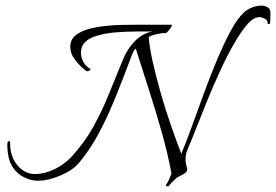

<svg xmlns="http://www.w3.org/2000/svg" viewBox="-20 -633 982 683"><path d="M577 30Q574 30 571.5 28Q569 26 570 25Q577 16 581.5 5.5Q586 -5 590 -16Q577 -86 555.5 -162Q534 -238 509.5 -314.5Q485 -391 463 -460Q456 -455 448.5 -436Q441 -417 438 -408Q425 -374 407.5 -328.5Q390 -283 368.5 -234.5Q347 -186 320.5 -139.5Q294 -93 262 -55Q247 -36 221 -21.5Q195 -7 167 1.5Q139 10 116 10Q85 10 56.5 -7.5Q28 -25 14 -61Q10 -74 8 -88.5Q6 -103 6 -117Q6 -131 11 -131Q16 -131 16 -123Q16 -76 42 -45Q68 -14 104 -14Q139 -14 174 -31Q209 -48 237 -78Q282 -128 313 -184Q344 -240 368 -300Q392 -360 417 -420Q432 -458 459 -486Q486 -514 522 -521H467Q432 -521 393 -518Q354 -515 322 -505Q290 -495 276 -475Q268 -463 268 -446Q268 -428 277 -412Q286 -396 300 -389Q302 -387 302 -387Q302 -384 297.5 -381.5Q293 -379 288 -380Q280 -385 268 -396.5Q256 -408 246.5 -421Q237 -434 234 -443Q230 -455 230 -467Q230 -491 247.5 -506Q265 -521 293 -529Q321 -537 353.5 -540.5Q386 -544 416 -544.5Q446 -545 468 -545H589Q594 -546 589.5 -538Q585 -530 578.5 -522.5Q572 -515 568 -515Q558 -516 537.5 -511.5Q517 -507 509 -501Q512 -463 523.5 -412Q535 -361 551 -304.5Q567 -248 586.5 -191.5Q606 -135 625 -86Q641 -124 661 -179Q681 -234 703.5 -296Q726 -358 750.5 -416.5Q775 -475 799.5 -521Q824 -567 848 -589Q860 -600 877 -606.5Q894 -613 909 -613Q923 -613 933 -606.5Q943 -600 942 -586L941 -550Q941 -549 936 -548Q931 -547 932 -548Q933 -561 922 -566.5Q911 -572 904 -572Q883 -573 859.5 -546Q836 -519 811 -475Q786 -431 762 -378.5Q738 -326 716.5 -273.5Q695 -221 678 -177Q661 -133 650 -108Q640 -87 640 -67Q640 -64 640 -61Q640 -58 641 -55Q641 -51 642.5 -46Q644 -41 645 -36Q645 -35 645.5 -34Q646 -33 646 -31Q646 -23 638 -17Q628 -10 616 -5Q609 -2 596.5 10.5Q584 23 581 28Q579 30 577 30Z"/></svg>

Font: Italianno
Style: Regular
Weight: 400
Designer: Robert E. Leuschke
Foundry: Robert E. Leuschke
Version: Version 1.100; ttfautohint (v1.8.3)